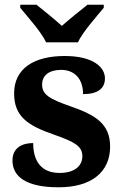

<svg xmlns="http://www.w3.org/2000/svg" viewBox="-20 -786 521 816"><path d="M176 -606H311C332 -651 390 -715 421 -753V-766H352C324 -744 273 -703 243 -676C213 -703 163 -744 135 -766H66V-753C97 -715 155 -651 176 -606ZM229 10C369 10 448 -55 448 -163C448 -259 387 -297 280 -334C189 -366 159 -384 159 -427C159 -465 188 -489 240 -489C296 -489 333 -452 333 -386C396 -386 426 -410 426 -453C426 -501 375 -548 255 -548C126 -548 40 -496 40 -389C40 -293 95 -253 209 -214C297 -183 330 -165 330 -122C330 -83 300 -51 233 -51C160 -51 121 -96 121 -178C77 -178 33 -160 33 -104C33 -36 90 10 229 10Z"/></svg>

Font: Noto Serif Lao
Style: Bold
Weight: 700
Designer: Monotype Design Team
Foundry: Monotype Imaging Inc.
Version: Version 2.003